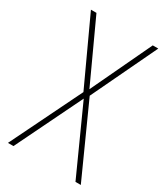

<svg xmlns="http://www.w3.org/2000/svg" viewBox="-179 -794 761 874"><g transform="rotate(30 201.5 -357.0)"><path d="M10 0H39L208 -347L365 0H393L225 -372L388 -714H359L209 -397L63 -714H34L192 -372Z"/></g></svg>

Font: Noto Sans Condensed Thin
Style: Regular
Weight: 100
Width: 3
Designer: Monotype Design Team
Foundry: Monotype Imaging Inc.
Version: Version 2.013